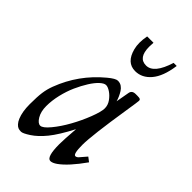

<svg xmlns="http://www.w3.org/2000/svg" viewBox="-191 -673 754 754"><g transform="rotate(45 185.5 -296.5)"><path d="M162.8 -533Q158.9 -548.1 158.9 -565.3Q158.9 -582.5 162.8 -604H198Q197 -589.1 197 -581.1Q197 -520 240.5 -520Q283.9 -520 309.8 -604H326.9Q326.9 -603.8 326.7 -602.1Q317.6 -538.1 290.4 -506.1Q263.2 -474.1 225.8 -474.1Q178 -474.1 162.8 -533ZM240 11Q218 11 218 -61Q218 -85.4 222.9 -148.9Q190.2 -86.2 164.2 -54.3Q138.2 -22.5 112.4 -5.7Q86.7 11 77 11Q67.4 11 61.2 8.5Q54.9 6.1 48.1 -1.3Q41.3 -8.8 36.4 -20.5Q24.9 -48.1 24.9 -89.6Q24.9 -131.1 28.2 -155Q31.5 -179 40.3 -202.1Q79.6 -306.4 166 -377.9Q192.4 -399.9 204.7 -399.9Q217 -399.9 226 -393.7Q234.9 -387.5 240.5 -378.4Q252.2 -359.9 258.1 -339.1L268.1 -395Q271 -412.1 291 -412.1H301Q312.5 -412.1 315.8 -410Q319.1 -408 319.1 -402.8Q319.1 -397.7 310.3 -341.8Q283.9 -174.1 283.9 -123Q283.9 -72 295.9 -72Q303 -72 309.4 -79.6Q315.9 -87.2 318.4 -90Q320.8 -92.8 325.2 -97.9Q329.6 -103 333 -106.9L351.1 -93Q304 -26.4 267.1 -0.2Q251.2 11 240 11ZM104 -255.1Q91.6 -227.3 83.7 -194.1Q75.9 -160.9 75.9 -130.4Q75.9 -99.9 88.1 -79.5Q100.3 -59.1 113.6 -59.1Q127 -59.1 150 -86.9Q173.1 -114.7 193.8 -152Q214.6 -189.2 229.9 -228.8Q245.1 -268.3 245.1 -286.5Q245.1 -304.7 234 -320.3Q222.9 -335.9 208.6 -345.5Q194.3 -355 184.1 -355Q173.8 -355 159.5 -341.9Q145.3 -328.9 130.9 -305.9Q116.5 -283 104 -255.1Z"/></g></svg>

Font: Linden Hill
Style: Italic
Weight: 400
Italic angle: -5.60001°
Version: Version 1.201